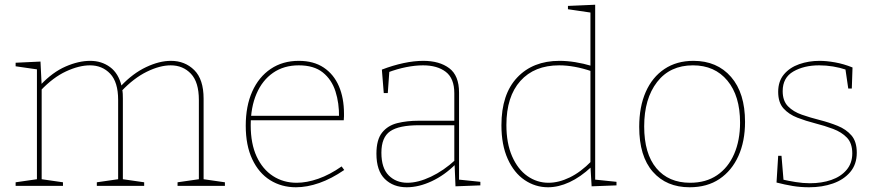

<svg xmlns="http://www.w3.org/2000/svg" viewBox="-20 -785 3705 811"><path d="M494 -420 491 -422Q541 -475 597 -501.5Q653 -528 702 -528Q761 -528 800.5 -489Q840 -450 840 -368V-21L833 -29L930 -15V0H730V-15L827 -29L820 -21V-363Q820 -438 786.5 -473.5Q753 -509 701 -509Q655 -509 600 -482Q545 -455 493 -400L496 -408Q498 -399 498.5 -389Q499 -379 499 -368V-21L492 -29L589 -15V0H389V-15L486 -29L479 -21V-363Q479 -438 445.5 -473.5Q412 -509 360 -509Q314 -509 259 -483.5Q204 -458 152 -403L156 -414V-21L149 -29L246 -15V0H46V-15L143 -29L136 -21V-499L143 -491L46 -505V-520L151 -525L156 -424L152 -427Q202 -480 257 -504Q312 -528 361 -528Q409 -528 445 -501.5Q481 -475 494 -420Z M1230 6Q1169 6 1121 -24Q1073 -54 1045.5 -112.5Q1018 -171 1018 -254Q1018 -337 1045.5 -398.5Q1073 -460 1123.5 -494Q1174 -528 1242 -528Q1305 -528 1347.5 -499.5Q1390 -471 1411.5 -421Q1433 -371 1433 -305Q1433 -300 1433 -294Q1433 -288 1432 -277H1027V-296H1421L1412 -290Q1413 -349 1397 -399Q1381 -449 1343.5 -479Q1306 -509 1242 -509Q1179 -509 1133.5 -477.5Q1088 -446 1063.5 -389Q1039 -332 1039 -256Q1039 -178 1064 -124Q1089 -70 1133 -41.5Q1177 -13 1233 -13Q1276 -13 1324.5 -30Q1373 -47 1423 -82L1434 -67Q1380 -30 1328.5 -12Q1277 6 1230 6Z M1919 -19 1912 -27 2009 -17V-2L1904 2L1900 -94L1904 -91Q1858 -45 1803.5 -19.5Q1749 6 1698 6Q1641 6 1605.5 -29Q1570 -64 1570 -136Q1570 -195 1594 -225Q1618 -255 1658.5 -265Q1699 -275 1748 -275H1906L1899 -268V-391Q1899 -454 1863 -481.5Q1827 -509 1767 -509Q1734 -509 1696 -501.5Q1658 -494 1618 -479L1625 -490L1618 -392H1601L1593 -491Q1640 -509 1684.5 -518.5Q1729 -528 1768 -528Q1836 -528 1877.5 -497Q1919 -466 1919 -394ZM1591 -140Q1591 -75 1622 -44Q1653 -13 1701 -13Q1746 -13 1800 -38.5Q1854 -64 1904 -110L1899 -99V-263L1906 -256H1750Q1665 -256 1628 -230.5Q1591 -205 1591 -140Z M2295 6Q2241 6 2196 -24.5Q2151 -55 2124.5 -114Q2098 -173 2098 -256Q2098 -387 2164.5 -457.5Q2231 -528 2343 -528Q2375 -528 2409.5 -522.5Q2444 -517 2481 -506L2474 -502V-739L2481 -731L2379 -746V-760L2494 -765V-19L2487 -27L2584 -17V-2L2479 2L2474 -83L2478 -80Q2432 -37 2385.5 -15.5Q2339 6 2295 6ZM2297 -13Q2340 -13 2386.5 -35.5Q2433 -58 2478 -104L2474 -92V-491L2479 -484Q2405 -509 2342 -509Q2237 -509 2178 -443Q2119 -377 2119 -257Q2119 -180 2143 -125Q2167 -70 2207.5 -41.5Q2248 -13 2297 -13Z M2909 -528Q3009 -528 3068 -460Q3127 -392 3127 -270Q3127 -188 3099 -126Q3071 -64 3019 -29Q2967 6 2893 6Q2795 6 2737.5 -59.5Q2680 -125 2680 -249Q2680 -334 2707.5 -396.5Q2735 -459 2786.5 -493.5Q2838 -528 2909 -528ZM2907 -509Q2810 -509 2755.5 -438.5Q2701 -368 2701 -251Q2701 -136 2752.5 -74.5Q2804 -13 2895 -13Q2962 -13 3009 -45Q3056 -77 3081 -134.5Q3106 -192 3106 -267Q3106 -380 3052.5 -444.5Q2999 -509 2907 -509Z M3286 -400Q3286 -359 3308.5 -336Q3331 -313 3367 -300.5Q3403 -288 3442.5 -278Q3482 -268 3518 -253.5Q3554 -239 3576.5 -213Q3599 -187 3599 -140Q3599 -91 3571.5 -58.5Q3544 -26 3498.5 -10Q3453 6 3398 6Q3361 6 3328 0.5Q3295 -5 3260 -14L3267 -127H3281L3290 -19L3284 -27Q3310 -21 3341 -16Q3372 -11 3401 -11Q3451 -11 3491.5 -25Q3532 -39 3556 -67.5Q3580 -96 3580 -137Q3580 -180 3557.5 -203.5Q3535 -227 3499 -240.5Q3463 -254 3423.5 -264Q3384 -274 3348 -288Q3312 -302 3289.5 -327Q3267 -352 3267 -397Q3267 -442 3291.5 -471Q3316 -500 3356 -514Q3396 -528 3442 -528Q3471 -528 3507.5 -521.5Q3544 -515 3581 -500L3578 -411H3563L3550 -500L3556 -490Q3499 -509 3440 -509Q3376 -509 3331 -483Q3286 -457 3286 -400Z"/></svg>

Font: Bitter Thin Thin
Style: Regular
Weight: 250
Version: Version 2.002